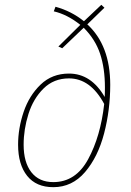

<svg xmlns="http://www.w3.org/2000/svg" viewBox="-20 -766 543 796"><path d="M437 -414Q437 -310 411.5 -212.5Q386 -115 332.5 -52.5Q279 10 201 10Q130 10 92.5 -37Q55 -84 55 -166Q55 -234 78 -302Q101 -370 148.5 -415.5Q196 -461 266 -461Q358 -461 414 -364Q415 -377 415 -403Q415 -483 395 -543Q375 -603 327 -651L238 -566L222 -573L313 -663Q259 -706 203 -719L210 -738Q276 -720 328 -678L400 -746L413 -734L342 -665Q437 -578 437 -414ZM412 -335Q355 -441 266 -441Q203 -441 160.5 -399Q118 -357 98 -293.5Q78 -230 78 -166Q78 -93 110 -52Q142 -11 201 -11Q294 -11 345.5 -106Q397 -201 412 -335Z"/></svg>

Font: Fira Sans Condensed Thin
Style: Italic
Weight: 250
Width: 3
Italic angle: -8°
Designer: Carrois Corporate & Edenspiekermann AG
Foundry: Carrois Corporate GbR & Edenspiekermann AG
Version: Version 4.203